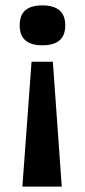

<svg xmlns="http://www.w3.org/2000/svg" viewBox="-20 -559 315 712"><path d="M97 -330H176L209 133H63ZM137 -539Q222 -539 222 -465Q222 -428 201 -409.5Q180 -391 137 -391Q95 -391 74 -409.5Q53 -428 53 -465Q53 -503 74 -521Q95 -539 137 -539Z"/></svg>

Font: Bricolage Grotesque 48pt Condensed ExtraBold SemiBold
Style: Regular
Weight: 600
Version: Version 1.000;gftools[0.9.30]